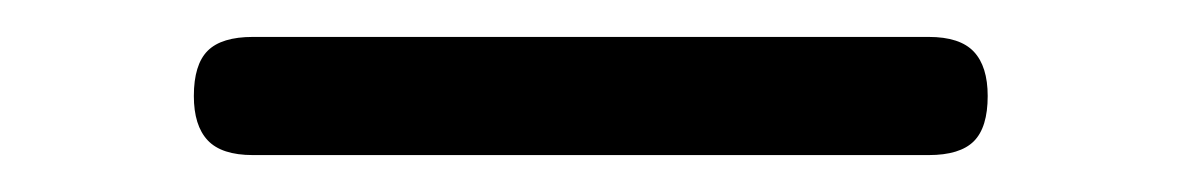

<svg xmlns="http://www.w3.org/2000/svg" viewBox="-20 68 640 104"><path d="M117 152Q100 152 92.5 144Q85 136 85 120Q85 103 92.5 95.5Q100 88 117 88H483Q500 88 507.5 96Q515 104 515 120Q515 137 507.5 144.5Q500 152 483 152Z"/></svg>

Font: Maple Mono NL ExtraLight
Style: Regular
Weight: 275
Monospace: yes
Designer: subframe7536
Version: Version 7.000